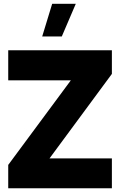

<svg xmlns="http://www.w3.org/2000/svg" viewBox="-20 -1004 640 1024"><path d="M205.1 -809.6H309.6L384.3 -983.9H258.3ZM357.9 -575.7 23.9 -124.5V0H576.7V-159.2H244.1L576.7 -609.9V-735.8H23.9V-575.7Z"/></svg>

Font: Estedad Black
Style: Regular
Weight: 900
Designer: Amin Abedi
Version: Version 7.3